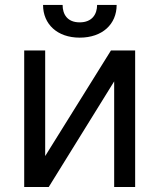

<svg xmlns="http://www.w3.org/2000/svg" viewBox="-20 -747 637 767"><path d="M160.5 -123.6V-545.5H76.7V0H174.7L436.1 -421.9V0H519.9V-545.5H423.3ZM367.9 -727.3C367.9 -690.3 348 -657.7 298.3 -657.7C248.6 -657.7 230.1 -690.3 230.1 -727.3H152C152 -650.6 208.8 -596.6 298.3 -596.6C389.2 -596.6 446 -650.6 446 -727.3Z"/></svg>

Font: Karasuma Gothic
Style: Regular
Weight: 400
Designer: Rasmus Andersson, Ryoko Nishizuka
Foundry: Genbu
Version: Version 1.00